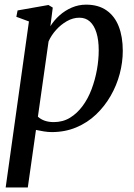

<svg xmlns="http://www.w3.org/2000/svg" viewBox="-20 -572 592 846"><path d="M5 254 107.5 -477.5 52 -498 57.5 -526 193.5 -550 212.5 -538.5 202 -456.5Q218 -482.5 242 -504Q266 -525.5 296 -538.5Q326 -551.5 359.5 -551.5Q413.5 -551.5 449.5 -526.2Q485.5 -501 503.2 -455.5Q521 -410 521 -348Q521 -297.5 507.5 -246.5Q494 -195.5 467.5 -149.5Q441 -103.5 403.2 -67.5Q365.5 -31.5 316.2 -10.8Q267 10 208 10Q191 10 173 7Q155 4 138.5 0.5L102.5 254ZM147 -58Q159 -46.5 176.8 -40.2Q194.5 -34 217 -34Q257 -34 288.5 -53.2Q320 -72.5 344 -105Q368 -137.5 383.5 -178.8Q399 -220 407 -264.2Q415 -308.5 415 -350.5Q415 -395.5 405 -427.8Q395 -460 376.2 -477Q357.5 -494 330 -494Q301.5 -494 274.8 -478.8Q248 -463.5 226.8 -439.8Q205.5 -416 194 -389.5Z"/></svg>

Font: Merriweather 60pt
Style: Italic
Weight: 400
Italic angle: -7.8°
Version: Version 2.101